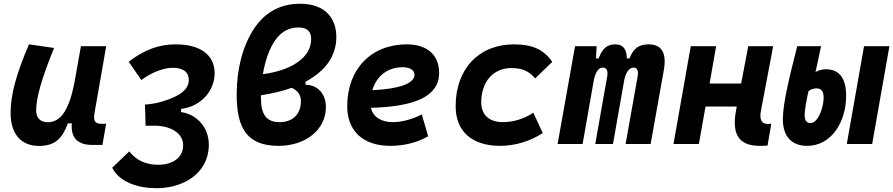

<svg xmlns="http://www.w3.org/2000/svg" viewBox="-20 -762 4728 1016"><path d="M187 10.3C275.4 10.3 311.5 -34.7 339.4 -109.4H359.9C354 -32.7 390.1 4.9 468.8 4.9H522L541.5 -106.9H518.1C481.9 -106.9 472.7 -120.6 480.5 -166.5L542 -517.6H408.2L374 -325.2V-325.7C347.7 -189.5 305.7 -115.2 233.4 -115.2C193.8 -115.2 171.4 -137.7 171.4 -176.8C171.4 -246.1 200.2 -345.2 266.1 -508.3L133.3 -527.3C64.9 -367.7 36.1 -259.3 36.1 -164.6C36.1 -53.7 90.8 10.3 187 10.3Z M809.6 233.9C944.3 233.9 1081.5 159.7 1085 9.3C1087.4 -93.3 1014.6 -159.2 937.5 -168.9L939 -186C1048.3 -199.2 1115.7 -286.1 1115.7 -374.5C1115.7 -470.7 1041.5 -527.3 909.2 -527.3C817.9 -527.3 741.2 -496.6 661.1 -435.5L728 -338.4C789.6 -384.8 853.5 -403.3 894 -403.3C942.9 -403.3 978.5 -385.3 979 -339.4C979.5 -291.5 937.5 -254.4 839.4 -225.1C806.2 -215.3 789.1 -212.4 747.1 -208.5L750.5 -96.7C761.2 -96.7 770 -96.7 777.3 -96.7C790 -96.7 799.3 -97.2 807.1 -96.7C888.2 -93.8 949.2 -54.7 949.2 6.3C949.2 79.6 882.8 109.9 819.3 109.9C724.6 109.9 683.6 63 664.1 39.1L573.7 125.5C612.8 202.6 710 233.9 809.6 233.9Z M1596.7 -329.6C1694.8 -381.8 1759.8 -459.5 1759.8 -566.4C1759.8 -657.7 1708.5 -742.2 1567.4 -742.2C1455.6 -742.2 1374 -689.5 1319.8 -603.5C1263.2 -513.7 1232.4 -395.5 1232.4 -260.3C1232.4 -83.5 1288.1 9.8 1453.6 9.8C1597.2 9.8 1704.6 -75.2 1704.6 -195.8C1704.6 -264.2 1661.6 -313 1596.7 -313.5ZM1371.1 -369.6C1381.3 -430.7 1399.4 -487.8 1424.8 -531.2C1455.1 -584 1499 -616.7 1558.1 -616.7C1607.4 -616.7 1626.5 -594.7 1626.5 -555.2C1626.5 -453.6 1515.6 -388.2 1371.1 -369.6ZM1523.4 -297.4C1555.2 -283.2 1572.3 -259.8 1572.3 -227.1C1572.3 -154.8 1525.9 -115.7 1460.4 -115.7C1389.6 -115.7 1360.8 -155.3 1360.8 -244.6C1360.8 -249 1360.8 -253.4 1360.8 -257.8C1418.5 -266.6 1473.6 -279.3 1523.4 -297.4Z M2059.6 -115.7C1995.6 -115.7 1953.6 -143.6 1942.9 -191.4C2178.7 -197.8 2303.7 -253.4 2303.7 -376C2303.7 -471.2 2240.2 -527.3 2133.3 -527.3C1943.8 -527.3 1817.4 -396.5 1817.4 -199.7C1817.4 -67.9 1902.3 9.8 2045.4 9.8C2109.9 9.8 2183.6 -4.4 2245.6 -41L2211.9 -156.7C2162.6 -130.9 2106.4 -115.7 2059.6 -115.7ZM1950.2 -284.7C1972.2 -359.4 2031.2 -406.2 2109.9 -406.2C2150.4 -406.2 2173.3 -391.1 2173.3 -365.7C2173.3 -320.3 2091.3 -291 1950.2 -284.7Z M2641.1 -115.7C2568.8 -115.7 2526.9 -153.8 2526.4 -220.2C2526.9 -329.6 2589.8 -401.9 2686.5 -401.9C2742.7 -401.9 2780.3 -385.3 2812 -347.2L2902.3 -434.6C2857.9 -499.5 2797.4 -527.3 2700.2 -527.3C2513.7 -527.3 2391.1 -397.5 2391.1 -199.7C2391.1 -66.9 2477.1 9.8 2627 9.8C2709 9.8 2790.5 -17.1 2852.1 -58.1L2802.2 -165.5C2758.3 -135.7 2699.7 -115.7 2641.1 -115.7Z M3137.2 -517.6H3022.9L2930.7 0H3063L3122.6 -339.8C3132.3 -382.8 3147.5 -404.3 3169.9 -404.3C3189.9 -404.3 3198.2 -387.7 3193.4 -359.4L3129.9 0H3223.6L3283.7 -340.8C3293 -383.3 3311.5 -404.3 3334 -404.3C3351.6 -404.3 3359.4 -387.7 3354.5 -359.4L3290.5 0H3422.9L3492.7 -390.6C3508.8 -481 3482.4 -527.3 3411.6 -527.3C3362.8 -527.3 3332 -507.3 3311 -453.1H3297.4C3295.9 -504.4 3274.9 -527.3 3236.3 -527.3C3193.4 -527.3 3167.5 -506.3 3147.9 -453.1H3133.8Z M3543.9 0H3678.2L3713.4 -198.2H3878.9L3875 -178.2C3850.6 -49.8 3891.1 9.8 3999.5 9.8C4016.1 9.8 4029.3 9.3 4041.5 8.3L4061.5 -107.4C4055.2 -106.4 4049.3 -106 4043.9 -106C4009.8 -106 3997.6 -128.4 4006.8 -176.8L4071.3 -517.6H3939.5L3901.9 -319.8H3734.9L3769.5 -517.6H3635.3Z M4251 9.8C4381.3 9.8 4457.5 -119.1 4457.5 -254.4C4457.5 -343.3 4424.8 -395.5 4350.1 -395.5C4334 -395.5 4317.9 -392.6 4295.4 -380.9C4305.2 -426.8 4315.9 -472.2 4324.7 -517.6H4198.7C4160.2 -365.2 4122.6 -217.8 4122.6 -131.3C4122.6 -33.7 4175.3 9.8 4251 9.8ZM4460.9 0H4595.2L4686.5 -517.6H4552.2ZM4258.3 -279.8C4271 -289.6 4285.2 -294.4 4301.3 -294.4C4325.7 -294.4 4338.4 -278.8 4338.4 -244.6C4338.4 -194.3 4309.6 -110.8 4269 -110.8C4246.6 -110.8 4237.8 -126.5 4237.8 -152.8C4237.8 -181.6 4248.5 -235.4 4258.3 -279.8Z"/></svg>

Font: Cascadia Code NF
Style: Bold Italic
Weight: 700
Italic angle: -10°
Monospace: yes
Designer: Aaron Bell
Foundry: Saja Typeworks
Version: Version 2404.023